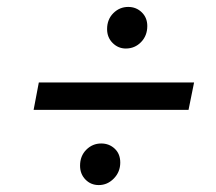

<svg xmlns="http://www.w3.org/2000/svg" viewBox="-20 -627 622 554"><path d="M77 -310 92 -389H540L524 -310ZM343 -487Q321 -487 305 -503Q289 -519 289 -543Q289 -571 307 -589Q325 -607 350 -607Q373 -607 389 -591.5Q405 -576 405 -552Q405 -524 387 -505.5Q369 -487 343 -487ZM265 -93Q242 -93 226.5 -109Q211 -125 211 -149Q211 -177 229 -195Q247 -213 272 -213Q295 -213 311 -198Q327 -183 327 -158Q327 -131 308.5 -112Q290 -93 265 -93Z"/></svg>

Font: Montserrat Medium
Style: Italic
Weight: 500
Italic angle: -11.3°
Designer: Julieta Ulanovsky
Foundry: Julieta Ulanovsky
Version: Version 9.000; ttfautohint (v1.8.4.7-5d5b)